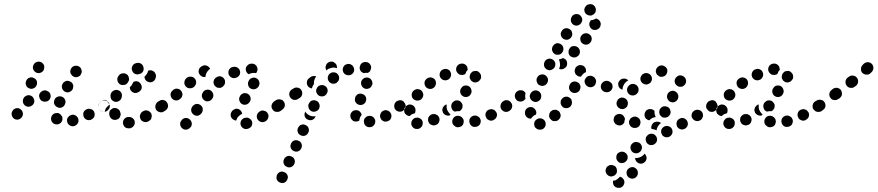

<svg xmlns="http://www.w3.org/2000/svg" viewBox="-20 -590 4246 929"><path d="M356 7Q359 2 360 -3Q360 -9 359 -14Q356 -25 346 -31Q336 -37 325 -34V-33Q319 -32 315 -29Q311 -25 308 -21Q305 -16 304 -11Q304 -5 305 0Q308 11 318 17Q328 23 339 20Q345 18 349 15Q353 12 356 7ZM267 9Q262 12 256 12Q251 12 246 11Q241 9 236 5Q232 1 230 -3Q230 -4 229 -5Q225 -15 229 -26Q233 -36 243 -41Q248 -43 254 -43Q259 -44 264 -42Q269 -40 273 -36Q277 -32 280 -27Q281 -24 282 -21Q282 -18 282 -14Q282 -14 282 -13Q282 -12 282 -10Q282 -9 281 -8Q281 -7 281 -6Q279 -1 275 3Q272 7 267 9ZM437 -27Q438 -32 438 -38Q438 -43 436 -48Q431 -59 420 -62Q409 -66 399 -61Q394 -59 390 -55Q386 -51 384 -46Q382 -41 383 -35Q383 -30 385 -25Q390 -14 401 -10Q411 -7 422 -11V-12Q427 -14 431 -18Q435 -22 437 -27ZM77 -63Q68 -69 57 -66Q46 -63 40 -53V-52Q34 -43 37 -32Q40 -21 49 -15Q59 -9 70 -12Q81 -15 87 -25Q93 -35 90 -46Q87 -57 77 -63ZM511 -72Q512 -78 511 -83Q510 -88 506 -93Q503 -97 499 -100Q494 -103 489 -104Q483 -105 478 -104Q473 -103 468 -99Q463 -96 460 -91Q457 -87 456 -81Q456 -76 457 -71Q458 -65 461 -61Q464 -56 469 -53Q474 -50 479 -50Q484 -49 490 -50Q495 -51 499 -54L500 -55Q504 -58 507 -62Q510 -67 511 -72ZM243 -86Q245 -81 249 -77Q253 -73 258 -71Q268 -66 279 -70Q290 -75 294 -85V-86Q297 -91 297 -96Q297 -102 295 -107Q293 -112 289 -116Q285 -120 280 -122Q270 -126 259 -122Q248 -118 244 -108V-107Q241 -102 241 -96Q241 -91 243 -86ZM146 -97Q147 -102 145 -107Q144 -113 141 -117Q135 -127 123 -129Q112 -131 103 -124H102Q93 -117 91 -106Q89 -95 95 -86Q102 -76 113 -74Q124 -72 134 -79Q139 -82 142 -87Q145 -91 146 -97ZM225 -122Q225 -124 225 -125Q225 -131 223 -136Q221 -141 217 -145Q213 -148 208 -150Q203 -153 198 -153H197Q185 -152 177 -144Q169 -136 169 -125Q170 -119 172 -114Q174 -109 178 -105Q181 -102 187 -100Q192 -97 197 -98H198Q205 -98 211 -101Q217 -104 221 -110Q222 -113 223 -116Q224 -118 225 -119Q225 -121 225 -122ZM280 -163Q282 -158 285 -154Q289 -149 293 -147Q303 -141 314 -144Q325 -148 331 -157V-158Q334 -163 334 -168Q335 -174 334 -179Q332 -184 329 -189Q325 -193 320 -195Q310 -201 300 -198Q289 -195 283 -185V-184Q280 -179 279 -174Q279 -169 280 -163ZM120 -163Q125 -161 130 -160Q136 -160 141 -162Q146 -164 150 -167Q154 -171 156 -176L157 -177Q161 -187 158 -198Q154 -208 143 -213Q133 -218 122 -214Q112 -210 107 -200V-199Q102 -189 106 -178Q109 -168 120 -163ZM321 -236Q323 -231 327 -227Q330 -222 335 -220Q345 -214 356 -218Q367 -221 372 -231V-232Q378 -242 374 -253Q371 -264 361 -269Q351 -274 340 -271Q329 -268 324 -258L323 -257Q321 -252 320 -247Q320 -241 321 -236ZM141 -254Q143 -249 147 -245Q150 -241 155 -239Q166 -234 176 -238Q187 -242 192 -252V-253Q194 -258 194 -263Q195 -269 193 -274Q191 -279 187 -283Q183 -287 179 -289Q168 -294 157 -290Q147 -286 142 -276V-275Q139 -270 139 -265Q139 -259 141 -254Z M626 20Q630 16 631 11Q633 6 632 0Q631 -11 622 -18Q613 -25 602 -24Q601 -24 600 -24Q588 -23 581 -14Q574 -5 575 6Q575 11 578 16Q580 21 584 25Q588 28 594 30Q599 31 604 31Q606 31 608 31Q613 30 618 27Q623 25 626 20ZM713 -21Q715 -26 714 -31Q714 -37 711 -42Q705 -51 694 -55Q683 -58 673 -52L671 -51Q666 -48 663 -44Q659 -39 658 -34Q656 -29 657 -23Q658 -18 660 -13Q663 -8 667 -5Q672 -2 677 0Q682 1 688 1Q693 0 698 -3L700 -4Q705 -7 709 -11Q712 -15 713 -21ZM523 -13Q518 -16 515 -20Q511 -25 510 -30Q509 -32 509 -34Q508 -39 509 -45Q509 -50 512 -55Q515 -59 520 -62Q524 -66 530 -67Q541 -69 550 -63Q560 -57 562 -46Q563 -45 563 -44Q564 -40 564 -35Q563 -30 561 -25Q559 -23 558 -20Q555 -17 552 -14Q548 -12 543 -11Q538 -9 533 -10Q527 -11 523 -13ZM784 -92Q781 -96 776 -99Q772 -102 766 -103Q761 -104 755 -103Q750 -102 746 -98L743 -97Q739 -94 736 -89Q733 -84 732 -79Q731 -74 732 -68Q733 -63 736 -58Q739 -54 744 -51Q749 -48 754 -47Q759 -46 765 -47Q770 -48 775 -52L777 -53Q786 -60 788 -71Q790 -82 784 -92ZM457 -82Q458 -87 461 -92Q464 -96 468 -100L471 -101Q475 -104 481 -106Q486 -107 491 -106Q493 -106 494 -105Q495 -105 496 -104Q497 -102 498 -100Q503 -91 511 -85Q512 -85 512 -84Q510 -83 507 -81Q499 -75 493 -67Q488 -59 487 -50Q479 -49 472 -52Q466 -55 461 -61Q458 -66 457 -71Q456 -76 457 -82ZM518 -111Q520 -106 525 -103Q529 -100 534 -98Q545 -95 555 -101Q565 -106 568 -117L569 -120Q572 -131 567 -141Q561 -151 550 -154Q539 -157 529 -151Q519 -146 516 -135L515 -132Q514 -127 515 -121Q515 -116 518 -111ZM662 -182Q657 -192 646 -196Q635 -199 625 -193Q622 -185 617 -178Q616 -177 616 -176Q612 -172 608 -168Q608 -165 609 -161Q610 -158 611 -155Q617 -145 628 -141Q639 -138 649 -144L651 -145Q661 -150 665 -161Q668 -172 662 -182ZM559 -183Q568 -177 580 -179Q591 -180 598 -190Q598 -191 599 -192Q602 -196 604 -201Q605 -207 604 -212Q603 -217 601 -222Q598 -227 594 -230Q584 -237 573 -235Q562 -234 555 -225Q554 -223 553 -222Q546 -213 548 -201Q550 -190 559 -183ZM717 -248Q712 -250 707 -250Q701 -250 697 -248Q695 -240 691 -233Q686 -225 679 -219Q679 -211 683 -205Q687 -198 694 -195Q704 -190 715 -193Q726 -197 731 -207Q732 -210 733 -213Q737 -223 732 -234Q727 -244 717 -248ZM619 -250Q620 -245 624 -240Q627 -236 632 -233Q637 -231 642 -230Q647 -230 653 -231Q654 -231 655 -232Q666 -235 672 -244Q677 -254 674 -265Q672 -276 662 -282Q652 -288 641 -285Q639 -285 637 -284Q626 -281 621 -271Q615 -261 619 -250Z M897 -13Q889 -20 877 -19Q866 -18 859 -9L858 -7Q850 2 852 13Q853 24 862 31Q871 39 882 37Q893 36 900 27L902 26Q909 17 908 6Q906 -6 897 -13ZM1196 22Q1199 17 1200 12Q1201 7 1200 1Q1198 -10 1188 -16Q1179 -23 1167 -20H1166Q1160 -19 1156 -16Q1151 -13 1148 -8Q1145 -4 1144 2Q1143 7 1144 12Q1146 23 1156 30Q1165 36 1176 34L1178 33Q1184 32 1188 29Q1193 26 1196 22ZM1278 -21Q1280 -27 1279 -32Q1278 -37 1275 -42Q1272 -47 1268 -50Q1263 -53 1258 -54Q1253 -56 1247 -55Q1242 -54 1237 -51L1236 -50Q1226 -44 1223 -33Q1221 -22 1226 -13Q1232 -3 1243 0Q1254 3 1264 -3L1266 -4Q1271 -7 1274 -12Q1277 -16 1278 -21ZM1098 -45 1099 -46Q1101 -51 1105 -55Q1109 -59 1114 -61Q1119 -64 1124 -64Q1130 -64 1135 -62Q1142 -59 1146 -53Q1151 -47 1152 -39Q1148 -38 1144 -35Q1135 -29 1129 -21Q1125 -14 1123 -7Q1120 -7 1118 -7Q1116 -8 1114 -9Q1103 -13 1098 -24Q1094 -34 1098 -45ZM951 -81Q942 -88 930 -87Q919 -85 912 -76L911 -75Q904 -66 905 -54Q907 -43 916 -36Q925 -29 936 -30Q947 -32 954 -41L955 -42Q962 -51 961 -63Q960 -74 951 -81ZM1345 -93Q1342 -97 1337 -100Q1333 -103 1327 -104Q1322 -105 1317 -104Q1311 -102 1307 -99L1305 -98Q1296 -91 1294 -80Q1292 -69 1299 -60Q1302 -55 1307 -52Q1311 -49 1317 -49Q1322 -48 1327 -49Q1333 -50 1337 -53L1339 -54Q1348 -61 1350 -72Q1352 -83 1345 -93ZM793 -74Q794 -79 792 -85Q791 -90 788 -94Q782 -104 770 -106Q759 -108 750 -101L747 -100Q738 -93 736 -82Q734 -71 740 -61Q747 -52 758 -50Q769 -48 779 -54L781 -56Q786 -59 789 -64Q792 -69 793 -74ZM1150 -87Q1160 -81 1171 -84Q1182 -87 1188 -97L1189 -98Q1195 -108 1192 -119Q1189 -130 1179 -136Q1174 -139 1169 -139Q1164 -140 1158 -139Q1153 -137 1149 -134Q1144 -131 1142 -126L1141 -124Q1135 -115 1138 -104Q1141 -93 1150 -87ZM1001 -151Q992 -158 981 -156Q969 -154 963 -145L962 -143Q955 -134 957 -123Q959 -112 968 -105Q977 -98 988 -100Q999 -102 1006 -111L1007 -113Q1014 -122 1012 -133Q1010 -144 1001 -151ZM863 -131Q863 -137 861 -142Q860 -147 856 -151Q849 -160 837 -161Q826 -162 817 -154L815 -152Q811 -149 808 -144Q806 -139 805 -134Q805 -128 807 -123Q808 -118 812 -114Q819 -105 831 -104Q842 -103 851 -111L853 -113Q857 -116 860 -121Q862 -126 863 -131ZM1194 -161Q1204 -156 1215 -159Q1226 -163 1232 -173V-174Q1238 -184 1234 -195Q1231 -206 1221 -211Q1211 -217 1200 -213Q1189 -210 1184 -200L1183 -198Q1178 -188 1181 -177Q1184 -166 1194 -161ZM922 -210Q915 -219 903 -219Q892 -220 883 -213L881 -211Q873 -203 872 -192Q871 -180 879 -172Q886 -163 898 -163Q909 -162 918 -169L920 -171Q928 -179 929 -190Q930 -202 922 -210ZM1062 -212Q1059 -216 1054 -218Q1049 -221 1043 -221Q1038 -221 1033 -219Q1028 -217 1024 -214L1022 -212Q1014 -205 1013 -193Q1013 -182 1020 -174Q1024 -170 1029 -167Q1034 -165 1039 -165Q1045 -164 1050 -166Q1055 -168 1059 -172L1060 -173Q1069 -181 1069 -192Q1070 -203 1062 -212ZM1140 -250Q1138 -256 1134 -259Q1130 -263 1125 -265Q1120 -267 1114 -267Q1109 -267 1104 -265H1102Q1097 -263 1093 -259Q1089 -255 1087 -250Q1085 -245 1085 -239Q1085 -234 1087 -229Q1089 -224 1093 -220Q1097 -216 1102 -214Q1107 -212 1112 -212Q1118 -212 1123 -214L1125 -215Q1135 -219 1140 -229Q1144 -240 1140 -250ZM996 -257Q997 -257 997 -257Q996 -258 996 -259Q996 -259 995 -260Q989 -270 978 -273Q967 -276 958 -270Q956 -269 954 -268Q945 -263 942 -252Q939 -240 945 -231Q950 -223 957 -220Q965 -216 974 -218Q974 -221 975 -224Q975 -224 975 -225Q977 -234 982 -242Q988 -251 996 -257ZM1169 -258Q1171 -269 1180 -276Q1188 -283 1200 -282Q1201 -282 1203 -282Q1214 -280 1221 -271Q1227 -261 1226 -250Q1225 -246 1223 -243Q1222 -239 1219 -236Q1216 -237 1214 -237Q1203 -238 1193 -235Q1188 -233 1183 -231Q1181 -232 1179 -234Q1177 -235 1175 -238Q1172 -242 1170 -247Q1169 -252 1169 -258Z M1319 278Q1321 283 1325 287Q1329 291 1334 293Q1344 298 1355 294Q1365 290 1370 279Q1372 274 1373 269Q1373 263 1371 258Q1369 253 1365 249Q1361 245 1356 243Q1351 241 1346 240Q1340 240 1335 242Q1330 244 1326 248Q1322 252 1320 257Q1318 262 1318 267Q1317 273 1319 278ZM1368 217Q1373 220 1378 220Q1384 220 1389 218Q1394 216 1398 212Q1402 208 1404 203Q1409 193 1405 182Q1401 171 1390 167Q1385 165 1380 164Q1374 164 1369 166Q1364 168 1360 172Q1356 176 1354 181Q1349 191 1353 202Q1357 213 1368 217ZM1387 126Q1389 131 1393 135Q1397 139 1402 141Q1412 146 1423 142Q1433 138 1438 127Q1443 117 1439 106Q1435 95 1424 91Q1414 86 1403 90Q1393 94 1388 105Q1386 110 1385 115Q1385 121 1387 126ZM1436 65Q1446 70 1457 66Q1467 62 1472 51Q1477 41 1473 30Q1469 19 1458 15Q1453 12 1448 12Q1442 12 1437 14Q1432 16 1428 20Q1424 24 1422 29Q1417 39 1421 50Q1425 61 1436 65ZM1790 15Q1793 11 1795 5Q1796 0 1796 -5Q1794 -17 1785 -24Q1776 -31 1765 -29Q1759 -29 1754 -26Q1750 -23 1746 -19Q1743 -15 1741 -9Q1740 -4 1741 1Q1742 13 1751 20Q1760 27 1771 25H1772Q1777 25 1782 22Q1787 19 1790 15ZM1870 -43Q1864 -53 1853 -56Q1842 -59 1833 -53H1832Q1827 -50 1824 -45Q1821 -41 1820 -36Q1818 -30 1819 -25Q1820 -20 1823 -15Q1825 -10 1830 -7Q1834 -4 1840 -2Q1845 -1 1850 -2Q1856 -3 1860 -5L1861 -6Q1871 -11 1873 -22Q1876 -34 1870 -43ZM1675 -29Q1675 -35 1677 -40Q1679 -45 1683 -49Q1687 -53 1692 -55Q1697 -57 1703 -57Q1713 -57 1720 -51Q1728 -44 1730 -34Q1729 -34 1729 -33Q1722 -25 1720 -15Q1719 -10 1718 -6Q1715 -4 1711 -3Q1707 -2 1703 -2Q1692 -1 1684 -9Q1676 -17 1675 -29ZM1470 -11Q1480 -6 1491 -10Q1501 -14 1506 -25Q1506 -26 1507 -26Q1507 -27 1507 -28Q1503 -27 1499 -27Q1490 -27 1481 -30Q1472 -34 1465 -40Q1460 -45 1457 -50Q1457 -49 1456 -49Q1456 -48 1456 -48V-47Q1451 -37 1455 -26Q1459 -15 1470 -11ZM1942 -72Q1943 -78 1942 -83Q1941 -88 1937 -93Q1931 -102 1920 -104Q1908 -106 1899 -99Q1894 -96 1891 -91Q1888 -87 1888 -81Q1887 -76 1888 -71Q1889 -65 1892 -61Q1899 -52 1910 -50Q1921 -48 1930 -54L1931 -55Q1935 -58 1938 -62Q1941 -67 1942 -72ZM1353 -98Q1350 -103 1346 -106Q1341 -108 1336 -109Q1330 -110 1325 -109Q1320 -108 1315 -105L1307 -100Q1298 -93 1296 -82Q1294 -71 1300 -61Q1304 -57 1308 -54Q1313 -51 1318 -50Q1323 -49 1329 -50Q1334 -51 1339 -54L1346 -60Q1356 -66 1358 -78Q1360 -89 1353 -98ZM1509 -103Q1498 -107 1488 -103Q1478 -98 1474 -87H1473Q1471 -82 1472 -76Q1472 -71 1474 -66Q1476 -61 1480 -57Q1484 -53 1489 -51Q1500 -47 1510 -52Q1521 -56 1525 -67V-68Q1529 -78 1524 -89Q1520 -99 1509 -103ZM1714 -84Q1719 -82 1725 -82Q1730 -82 1735 -84Q1740 -86 1744 -90Q1748 -94 1750 -99V-100Q1754 -110 1750 -121Q1745 -131 1734 -135Q1729 -137 1724 -137Q1718 -137 1713 -135Q1708 -133 1705 -129Q1701 -125 1699 -120V-119Q1695 -109 1699 -98Q1704 -88 1714 -84ZM1438 -154Q1432 -164 1420 -166Q1409 -168 1400 -162L1392 -157Q1382 -151 1380 -139Q1378 -128 1384 -119Q1387 -114 1392 -111Q1396 -108 1401 -107Q1407 -106 1412 -107Q1418 -108 1422 -111L1430 -116Q1440 -122 1442 -134Q1444 -145 1438 -154ZM1553 -174Q1544 -180 1533 -178Q1521 -176 1515 -167V-166Q1508 -157 1510 -146Q1513 -135 1522 -128Q1526 -125 1532 -124Q1537 -123 1543 -124Q1548 -125 1553 -128Q1557 -131 1560 -135V-136Q1567 -145 1565 -156Q1563 -168 1553 -174ZM1746 -161Q1756 -158 1767 -163Q1777 -168 1780 -179H1781Q1784 -190 1779 -200Q1774 -210 1763 -214Q1752 -217 1742 -212Q1732 -207 1728 -196Q1725 -185 1730 -175Q1735 -165 1746 -161ZM1496 -179Q1498 -181 1499 -183Q1499 -187 1499 -190Q1499 -200 1503 -208V-209Q1506 -215 1510 -220Q1504 -223 1497 -222Q1490 -222 1484 -218L1476 -212Q1467 -206 1465 -195Q1463 -184 1469 -174Q1472 -169 1478 -166Q1483 -163 1489 -162Q1491 -171 1496 -179ZM1611 -191V-192Q1620 -199 1621 -210Q1622 -221 1615 -230Q1608 -239 1596 -240Q1585 -241 1576 -234Q1567 -227 1566 -215Q1565 -204 1572 -195Q1579 -186 1591 -185Q1602 -184 1611 -191ZM1692 -262Q1688 -273 1678 -278Q1668 -283 1657 -279Q1646 -276 1641 -265Q1636 -255 1640 -244Q1641 -239 1645 -235Q1648 -231 1653 -229Q1658 -226 1664 -226Q1669 -225 1674 -227H1675Q1686 -231 1691 -241Q1696 -251 1692 -262ZM1739 -236V-237Q1728 -240 1723 -250Q1718 -261 1722 -271Q1725 -282 1735 -287Q1746 -292 1756 -289H1757Q1768 -285 1773 -275Q1778 -265 1774 -254Q1772 -248 1769 -244Q1765 -240 1759 -237Q1755 -238 1752 -238Q1746 -237 1741 -236Q1741 -236 1740 -236Q1740 -236 1739 -236ZM1558 -275V-276Q1563 -286 1573 -290Q1584 -294 1594 -290Q1599 -287 1603 -283Q1607 -279 1609 -274Q1610 -271 1610 -267Q1611 -264 1610 -260Q1605 -262 1599 -263Q1588 -264 1578 -260Q1569 -258 1562 -252V-251Q1561 -250 1560 -249Q1556 -255 1555 -262Q1555 -269 1558 -275Z M2025 10Q2027 -2 2020 -11Q2012 -19 2001 -21H2000Q1995 -21 1990 -20Q1984 -18 1980 -15Q1976 -11 1973 -6Q1971 -2 1970 4Q1969 15 1976 24Q1983 33 1994 34H1995Q2007 35 2015 28Q2024 21 2025 10ZM2221 11Q2223 6 2224 0Q2224 -5 2223 -10Q2221 -16 2217 -20Q2214 -24 2209 -26Q2209 -27 2209 -27Q2204 -29 2198 -30Q2193 -30 2188 -29Q2182 -27 2178 -24Q2174 -20 2171 -15Q2169 -10 2168 -5Q2168 0 2169 6Q2171 11 2174 15Q2178 19 2183 22Q2183 22 2184 23Q2194 28 2205 24Q2216 21 2221 11ZM2303 10Q2305 5 2306 0Q2307 -6 2305 -11Q2302 -22 2292 -27Q2282 -33 2271 -30Q2265 -28 2261 -25Q2257 -22 2254 -17Q2251 -12 2251 -7Q2250 -1 2252 4Q2255 15 2264 21Q2274 26 2285 23H2286Q2291 22 2296 18Q2300 15 2303 10ZM2104 -23Q2102 -28 2097 -32Q2093 -35 2088 -37Q2083 -39 2077 -38Q2072 -38 2067 -36L2066 -35Q2061 -33 2058 -29Q2054 -25 2052 -20Q2051 -14 2051 -9Q2051 -3 2054 1Q2056 6 2060 10Q2065 14 2070 15Q2075 17 2080 17Q2086 16 2091 14Q2102 9 2105 -2Q2109 -13 2104 -23ZM2382 -46Q2379 -51 2375 -55Q2371 -59 2366 -60Q2361 -62 2355 -62Q2350 -61 2345 -59H2344Q2334 -54 2330 -43Q2327 -32 2332 -22Q2334 -17 2338 -13Q2342 -10 2347 -8Q2353 -6 2358 -6Q2364 -7 2368 -9L2369 -10Q2379 -15 2383 -25Q2387 -36 2382 -46ZM1940 -40Q1937 -45 1936 -50Q1935 -55 1936 -61V-62Q1938 -73 1948 -79Q1957 -86 1968 -84Q1979 -82 1986 -72Q1992 -63 1990 -52V-51Q1990 -49 1989 -46Q1988 -44 1987 -42Q1985 -42 1984 -41Q1974 -39 1966 -32Q1964 -30 1962 -28Q1961 -28 1960 -29Q1959 -29 1958 -29Q1953 -30 1948 -33Q1944 -36 1940 -40ZM2120 -60Q2121 -65 2123 -70Q2126 -75 2130 -79Q2133 -81 2136 -83Q2138 -84 2141 -85Q2141 -83 2141 -80Q2140 -70 2143 -60Q2147 -50 2154 -42Q2156 -39 2160 -37Q2157 -34 2155 -31Q2147 -29 2140 -32Q2132 -34 2127 -40Q2123 -44 2122 -49Q2120 -55 2120 -60ZM2457 -72Q2458 -77 2456 -83Q2455 -88 2452 -92Q2446 -102 2434 -104Q2423 -106 2414 -99H2413Q2404 -92 2402 -81Q2400 -70 2406 -61Q2410 -56 2414 -53Q2419 -50 2424 -49Q2430 -48 2435 -49Q2440 -51 2445 -54Q2450 -57 2453 -62Q2456 -67 2457 -72ZM1934 -98Q1932 -100 1928 -102Q1924 -104 1921 -105Q1915 -106 1910 -104Q1904 -103 1900 -100H1899Q1890 -93 1888 -82Q1886 -71 1892 -61Q1896 -56 1902 -53Q1907 -50 1913 -50Q1912 -57 1914 -65V-66Q1916 -75 1921 -83Q1926 -92 1934 -98ZM2166 -88V-89Q2169 -94 2173 -97Q2177 -101 2182 -103Q2187 -105 2193 -104Q2198 -104 2203 -102Q2208 -99 2211 -95Q2215 -91 2217 -86Q2219 -81 2218 -75Q2218 -70 2216 -65L2215 -64Q2213 -60 2210 -57Q2207 -54 2203 -52Q2202 -52 2201 -52Q2191 -53 2181 -50Q2181 -50 2180 -51Q2179 -51 2178 -51Q2168 -56 2165 -67Q2161 -78 2166 -88ZM1982 -109Q1987 -106 1992 -104Q1997 -103 2002 -103Q2008 -104 2013 -106Q2018 -109 2021 -113L2022 -114Q2029 -123 2028 -134Q2026 -145 2018 -153Q2013 -156 2008 -158Q2003 -159 1997 -159Q1992 -158 1987 -155Q1982 -153 1979 -149L1978 -148Q1971 -139 1972 -128Q1973 -116 1982 -109ZM2207 -143Q2208 -137 2211 -133Q2214 -128 2219 -125Q2223 -122 2229 -121Q2234 -120 2239 -121Q2245 -122 2249 -125Q2254 -128 2257 -133V-134Q2264 -143 2261 -154Q2259 -165 2250 -172Q2240 -178 2229 -176Q2218 -174 2212 -164L2211 -163Q2208 -159 2207 -153Q2206 -148 2207 -143ZM2039 -171Q2046 -162 2057 -160Q2068 -158 2078 -165Q2087 -172 2089 -183Q2091 -194 2085 -204Q2078 -213 2067 -215Q2056 -217 2046 -210Q2036 -203 2034 -192Q2033 -181 2039 -171ZM2253 -212Q2255 -207 2258 -202Q2261 -198 2266 -195Q2275 -189 2286 -192Q2298 -195 2303 -205H2304Q2307 -210 2308 -215Q2308 -221 2307 -226Q2306 -231 2302 -236Q2299 -240 2295 -243Q2290 -246 2284 -247Q2279 -247 2274 -246Q2268 -245 2264 -242Q2260 -238 2257 -234L2256 -233Q2254 -228 2253 -223Q2252 -217 2253 -212ZM2109 -218Q2114 -207 2125 -203Q2136 -199 2146 -204H2147Q2157 -209 2161 -220Q2165 -230 2160 -241Q2156 -251 2145 -255Q2134 -259 2124 -254H2123Q2113 -249 2109 -239Q2105 -228 2109 -218ZM2219 -228 2218 -227Q2213 -227 2208 -228Q2202 -229 2198 -233Q2194 -236 2191 -241Q2188 -245 2187 -251Q2186 -262 2192 -271Q2199 -280 2210 -282H2211Q2223 -284 2232 -277Q2241 -270 2242 -259Q2243 -257 2243 -256Q2243 -254 2243 -252Q2240 -249 2237 -245Q2234 -239 2232 -233Q2229 -231 2226 -229Q2223 -228 2219 -228Z M2620 5Q2619 -1 2616 -5Q2613 -10 2608 -13Q2604 -16 2598 -17Q2593 -18 2588 -17H2587Q2576 -14 2569 -5Q2563 4 2565 16Q2566 21 2569 26Q2572 30 2577 33Q2581 36 2587 37Q2592 38 2598 37Q2610 35 2616 25Q2622 16 2620 5ZM2693 -30Q2693 -35 2691 -40Q2689 -46 2686 -50Q2682 -54 2677 -56Q2672 -59 2667 -59Q2661 -59 2656 -58Q2651 -56 2647 -52H2646Q2638 -44 2637 -33Q2636 -21 2644 -13Q2648 -9 2652 -6Q2657 -4 2663 -4Q2668 -3 2673 -5Q2679 -7 2683 -10V-11Q2687 -15 2690 -19Q2692 -24 2693 -30ZM2520 -47Q2521 -59 2530 -66Q2539 -73 2550 -72Q2561 -71 2568 -62Q2576 -53 2575 -42L2574 -41Q2574 -40 2574 -39Q2574 -37 2574 -36Q2569 -34 2565 -32Q2556 -26 2551 -18Q2550 -17 2550 -16Q2549 -16 2547 -16Q2546 -16 2544 -16Q2533 -18 2526 -26Q2519 -35 2520 -47ZM2453 -93Q2447 -103 2435 -105Q2424 -107 2415 -100H2414Q2405 -93 2403 -82Q2401 -71 2407 -61Q2414 -52 2425 -50Q2436 -48 2446 -54V-55Q2456 -61 2458 -73Q2460 -84 2453 -93ZM2747 -100Q2746 -105 2744 -110Q2741 -114 2736 -117Q2727 -124 2716 -122Q2704 -120 2698 -110H2697Q2694 -105 2693 -100Q2692 -95 2693 -89Q2694 -84 2697 -79Q2700 -75 2704 -71Q2714 -65 2725 -67Q2736 -69 2743 -78V-79Q2746 -83 2747 -89Q2748 -94 2747 -100ZM2561 -99Q2572 -94 2582 -99Q2593 -104 2597 -114V-115Q2601 -126 2597 -136Q2592 -147 2581 -151Q2571 -155 2560 -150Q2550 -145 2546 -135L2545 -134Q2541 -123 2546 -113Q2551 -103 2561 -99ZM2515 -104Q2505 -97 2494 -99Q2483 -100 2476 -110Q2470 -119 2471 -130Q2473 -141 2482 -148H2483Q2487 -152 2493 -153Q2498 -154 2503 -153Q2509 -153 2513 -150Q2518 -147 2521 -142Q2522 -142 2522 -141Q2523 -140 2523 -139Q2521 -132 2521 -124Q2521 -118 2523 -112Q2521 -110 2519 -108Q2518 -106 2515 -104ZM2772 -193Q2762 -198 2751 -194Q2741 -190 2736 -179V-178Q2731 -168 2735 -157Q2739 -147 2750 -142Q2760 -138 2771 -142Q2781 -146 2786 -156V-157Q2791 -167 2787 -178Q2783 -189 2772 -193ZM2935 -151Q2939 -155 2941 -160Q2943 -165 2943 -171Q2943 -182 2935 -190Q2927 -198 2916 -199H2915Q2904 -199 2896 -191Q2887 -183 2887 -171Q2887 -160 2895 -152Q2903 -144 2915 -144H2916Q2921 -143 2926 -146Q2931 -148 2935 -151ZM2859 -179Q2862 -184 2863 -189Q2865 -195 2864 -200Q2863 -205 2860 -210Q2857 -215 2853 -218H2852Q2843 -225 2832 -223Q2821 -222 2814 -212Q2811 -208 2809 -203Q2808 -197 2809 -192Q2810 -186 2813 -182Q2815 -177 2820 -174L2821 -173Q2830 -167 2841 -168Q2852 -170 2859 -179ZM2592 -177Q2603 -172 2613 -176Q2624 -180 2629 -191Q2634 -202 2630 -212Q2625 -223 2615 -228Q2605 -232 2594 -228Q2583 -224 2579 -214L2578 -213Q2574 -203 2578 -192Q2582 -181 2592 -177ZM2764 -233Q2762 -237 2761 -243Q2760 -248 2761 -253L2762 -254Q2763 -260 2766 -264Q2769 -268 2774 -271Q2779 -274 2784 -275Q2790 -276 2795 -274Q2800 -273 2805 -270Q2809 -266 2812 -262Q2815 -257 2815 -252Q2816 -247 2815 -241Q2812 -240 2809 -238Q2801 -233 2796 -226Q2794 -223 2792 -220Q2789 -219 2787 -219Q2784 -219 2781 -220Q2776 -221 2772 -225Q2767 -228 2764 -233ZM2613 -269Q2615 -264 2619 -260Q2622 -256 2627 -253Q2632 -251 2638 -250Q2643 -250 2648 -252Q2653 -254 2657 -257Q2662 -261 2664 -266Q2667 -271 2667 -277Q2668 -282 2666 -287Q2664 -293 2660 -297Q2657 -301 2652 -303Q2642 -308 2631 -305Q2620 -301 2615 -291V-290Q2612 -285 2612 -280Q2612 -274 2613 -269ZM2711 -306Q2715 -304 2718 -301Q2725 -292 2724 -281Q2724 -270 2715 -262H2714Q2708 -256 2700 -255Q2692 -254 2685 -257Q2689 -265 2690 -274Q2690 -285 2687 -295Q2686 -299 2684 -303Q2688 -303 2692 -304Q2698 -306 2704 -309Q2708 -308 2711 -306ZM2778 -359Q2770 -367 2759 -367Q2747 -368 2739 -360V-359Q2731 -351 2731 -340Q2730 -328 2738 -320Q2746 -312 2758 -312Q2769 -312 2777 -320H2778Q2786 -328 2786 -340Q2786 -351 2778 -359ZM2652 -345Q2653 -340 2657 -335Q2660 -331 2665 -328Q2675 -323 2686 -326Q2697 -329 2702 -339L2703 -340Q2708 -350 2705 -361Q2702 -372 2692 -377Q2682 -383 2671 -380Q2660 -376 2655 -366H2654Q2652 -361 2651 -356Q2650 -350 2652 -345ZM2833 -423Q2824 -430 2813 -429Q2801 -428 2794 -419Q2786 -410 2788 -398Q2789 -387 2798 -380Q2807 -373 2818 -374Q2829 -375 2836 -384L2837 -385Q2844 -393 2843 -405Q2842 -416 2833 -423ZM2706 -402Q2716 -396 2727 -398Q2738 -401 2744 -410L2745 -411Q2751 -421 2748 -432Q2746 -443 2736 -449Q2726 -455 2715 -453Q2704 -450 2698 -440Q2691 -430 2694 -419Q2697 -408 2706 -402ZM2868 -499Q2867 -500 2866 -500Q2864 -500 2863 -500Q2857 -496 2850 -494Q2845 -493 2839 -492Q2837 -490 2836 -488Q2834 -485 2833 -482Q2829 -471 2834 -461Q2839 -450 2850 -446Q2861 -443 2871 -448Q2881 -453 2885 -463V-464Q2889 -475 2884 -485Q2879 -495 2868 -499ZM2752 -472Q2761 -465 2772 -466Q2783 -468 2790 -476L2791 -477Q2794 -481 2796 -486Q2798 -492 2797 -497Q2797 -503 2794 -507Q2791 -512 2787 -516Q2778 -523 2767 -522Q2756 -521 2748 -512V-511Q2741 -502 2742 -491Q2743 -480 2752 -472ZM2817 -563Q2813 -559 2810 -554Q2808 -549 2807 -544Q2807 -533 2814 -524Q2822 -516 2833 -515Q2833 -515 2833 -515Q2839 -514 2844 -516Q2849 -518 2853 -521Q2857 -525 2860 -529Q2863 -534 2863 -540Q2864 -551 2857 -560Q2850 -569 2838 -570Q2837 -570 2837 -570Q2831 -570 2826 -568Q2821 -567 2817 -563Z M2979 265Q2989 267 2995 275Q3002 283 3001 293Q3001 299 2998 304Q2996 309 2992 312Q2988 316 2983 318Q2977 319 2972 319H2971Q2960 318 2952 310Q2945 301 2946 290Q2946 289 2946 288Q2946 287 2946 285Q2953 284 2959 282Q2968 277 2975 270Q2977 267 2979 265ZM3023 269Q3033 276 3044 274Q3055 272 3062 262Q3068 253 3066 241Q3064 230 3055 224Q3051 220 3045 219Q3040 218 3035 219Q3029 220 3025 223Q3020 226 3017 230L3016 231Q3010 240 3012 251Q3014 263 3023 269ZM2963 224Q2961 219 2957 215Q2953 212 2947 210Q2937 206 2926 211Q2916 215 2912 226V227Q2910 232 2910 237Q2910 243 2913 248Q2915 253 2919 256Q2923 260 2928 262Q2933 264 2939 264Q2944 263 2949 261Q2954 259 2958 255Q2962 251 2964 246V245Q2966 240 2965 235Q2965 229 2963 224ZM3105 187V188Q3099 197 3088 201Q3077 204 3067 198Q3061 195 3057 188Q3053 182 3053 174Q3059 175 3066 174Q3075 172 3083 168L3084 167Q3092 163 3098 155Q3099 154 3099 153Q3106 160 3108 169Q3110 179 3105 187ZM3011 154Q3003 145 2992 144Q2981 143 2972 150H2971Q2963 157 2962 169Q2961 180 2968 189Q2975 198 2986 199Q2998 200 3006 193L3007 192Q3016 185 3017 174Q3018 162 3011 154ZM3085 131Q3087 126 3086 120Q3085 115 3082 110Q3077 100 3065 98Q3054 95 3045 100L3044 101Q3034 107 3031 118Q3029 129 3034 138Q3037 143 3041 146Q3046 150 3051 151Q3056 152 3062 152Q3067 151 3072 148Q3077 145 3080 141Q3084 136 3085 131ZM3158 93Q3160 88 3159 82Q3159 77 3156 72Q3151 62 3140 58Q3130 55 3119 60Q3114 63 3111 67Q3107 71 3105 76Q3104 81 3104 87Q3105 92 3107 97Q3112 107 3123 111Q3134 114 3144 109H3145Q3149 106 3153 102Q3157 98 3158 93ZM3231 34Q3229 30 3225 26Q3220 22 3215 21Q3210 19 3205 19Q3199 20 3194 22Q3189 25 3185 29Q3182 33 3180 38Q3178 44 3179 49Q3179 54 3182 59Q3184 64 3188 68Q3192 71 3197 73Q3203 75 3208 74Q3214 74 3218 72L3219 71Q3229 66 3233 55Q3236 45 3231 34ZM3131 24Q3132 19 3134 14L3135 13Q3137 8 3141 5Q3145 1 3151 0Q3156 -2 3161 -1Q3167 -1 3172 1Q3173 2 3175 3Q3176 5 3178 6Q3173 9 3169 14Q3162 21 3159 31Q3157 36 3157 41Q3152 38 3147 37Q3140 34 3132 34Q3131 29 3131 24ZM3293 33H3294Q3299 30 3302 26Q3306 22 3307 17Q3309 12 3308 6Q3308 1 3305 -4Q3300 -14 3289 -18Q3278 -21 3268 -16V-15Q3263 -13 3259 -9Q3256 -4 3254 1Q3253 6 3253 11Q3254 17 3256 22Q3262 32 3272 35Q3283 39 3293 33ZM3078 -6Q3076 -12 3073 -16Q3069 -20 3064 -23Q3060 -25 3054 -26Q3049 -26 3044 -25L3043 -24Q3032 -21 3027 -11Q3021 -1 3025 10Q3026 15 3030 19Q3033 24 3038 26Q3043 29 3049 29Q3054 30 3059 28H3060Q3071 25 3076 15Q3081 4 3078 -6ZM2967 15Q2962 13 2958 10Q2954 6 2952 1L2951 0Q2949 -5 2949 -10Q2949 -15 2951 -21Q2952 -26 2956 -30Q2960 -34 2965 -36Q2975 -41 2986 -37Q2997 -33 3001 -22H3002Q3002 -20 3003 -18Q3003 -16 3004 -14Q3002 -8 3001 -2Q3001 0 3001 2Q2999 6 2996 9Q2992 13 2988 15Q2983 17 2978 17Q2972 17 2967 15ZM3381 -25Q3382 -30 3381 -36Q3381 -41 3378 -46Q3372 -56 3361 -58Q3350 -61 3340 -55Q3335 -52 3332 -48Q3328 -44 3327 -38Q3326 -33 3326 -28Q3327 -22 3330 -18Q3336 -8 3347 -5Q3358 -2 3368 -8Q3373 -11 3376 -15Q3379 -20 3381 -25ZM3099 -40Q3100 -45 3103 -50Q3106 -55 3110 -58H3111Q3120 -64 3130 -62Q3140 -61 3147 -53Q3147 -53 3147 -53Q3146 -42 3149 -33Q3151 -29 3152 -26Q3152 -25 3152 -25Q3151 -24 3151 -23Q3147 -23 3144 -22Q3134 -19 3126 -12Q3124 -10 3122 -8Q3116 -8 3111 -12Q3106 -15 3103 -19Q3100 -24 3099 -29Q3098 -35 3099 -40ZM3171 -40Q3172 -34 3176 -30Q3180 -26 3184 -23Q3189 -21 3195 -21Q3200 -20 3205 -22Q3211 -24 3215 -27Q3219 -31 3221 -35L3222 -36Q3227 -46 3223 -57Q3220 -68 3210 -73Q3205 -75 3199 -76Q3194 -76 3189 -75Q3183 -73 3179 -69Q3175 -66 3173 -61L3172 -60Q3170 -56 3170 -50Q3169 -45 3171 -40ZM3452 -72Q3453 -77 3451 -83Q3450 -88 3447 -92Q3441 -102 3429 -104Q3418 -106 3409 -99H3408Q3404 -96 3401 -91Q3398 -87 3397 -81Q3396 -76 3397 -70Q3398 -65 3402 -61Q3408 -51 3419 -49Q3431 -47 3440 -54Q3445 -57 3448 -62Q3451 -67 3452 -72ZM2977 -66Q2987 -60 2998 -63Q3009 -67 3015 -76V-77Q3020 -87 3017 -98Q3014 -109 3004 -114Q2994 -120 2983 -117Q2973 -114 2967 -104V-103Q2961 -94 2964 -83Q2967 -72 2977 -66ZM3209 -114Q3210 -109 3214 -105Q3217 -100 3222 -98Q3233 -93 3243 -96Q3254 -100 3259 -110L3260 -111Q3262 -116 3262 -121Q3263 -126 3261 -132Q3259 -137 3256 -141Q3252 -145 3247 -148Q3237 -153 3226 -149Q3216 -146 3210 -135Q3208 -130 3207 -125Q3207 -119 3209 -114ZM3022 -136Q3030 -128 3042 -128Q3053 -128 3061 -136L3062 -137Q3070 -145 3070 -156Q3070 -168 3062 -176Q3053 -184 3042 -184Q3031 -184 3023 -176L3022 -175Q3014 -167 3014 -156Q3014 -144 3022 -136ZM2944 -171Q2944 -177 2942 -182Q2940 -187 2936 -190Q2932 -194 2927 -196Q2922 -199 2916 -199V-198Q2905 -198 2897 -190Q2888 -182 2889 -171Q2889 -165 2891 -160Q2893 -155 2897 -152Q2900 -148 2906 -146Q2911 -143 2916 -144H2917Q2928 -144 2936 -152Q2944 -160 2944 -171ZM3007 -209Q3000 -211 2992 -209Q2986 -208 2982 -204Q2978 -201 2975 -196Q2972 -192 2971 -186Q2971 -181 2972 -175Q2974 -168 2979 -163Q2984 -158 2992 -156Q2992 -166 2996 -175Q3000 -184 3006 -191H3007Q3012 -197 3020 -201Q3015 -207 3007 -209ZM3260 -173Q3265 -170 3270 -170Q3276 -170 3281 -171Q3286 -173 3290 -177Q3294 -180 3297 -185V-186Q3302 -196 3298 -207Q3295 -217 3284 -222Q3280 -225 3274 -225Q3269 -226 3263 -224Q3258 -222 3254 -218Q3250 -215 3248 -210L3247 -209Q3242 -199 3246 -188Q3250 -178 3260 -173ZM3083 -194Q3090 -184 3101 -182Q3112 -179 3121 -186H3122Q3131 -192 3134 -203Q3136 -215 3130 -224Q3123 -234 3112 -236Q3101 -238 3092 -232H3091Q3082 -225 3079 -214Q3077 -203 3083 -194ZM3156 -258Q3154 -253 3153 -248Q3153 -242 3155 -237Q3156 -232 3160 -228Q3164 -224 3169 -221Q3173 -219 3179 -218Q3184 -218 3189 -220H3190Q3201 -223 3206 -234Q3211 -244 3208 -255Q3204 -265 3194 -270Q3184 -276 3173 -272H3172Q3167 -270 3163 -267Q3159 -263 3156 -258Z M3535 10Q3537 -2 3530 -11Q3522 -19 3511 -21H3510Q3505 -21 3500 -20Q3494 -18 3490 -15Q3486 -11 3483 -6Q3481 -2 3480 4Q3479 15 3486 24Q3493 33 3504 34H3505Q3517 35 3525 28Q3534 21 3535 10ZM3731 11Q3733 6 3734 0Q3734 -5 3733 -10Q3731 -16 3727 -20Q3724 -24 3719 -26Q3719 -27 3719 -27Q3714 -29 3708 -30Q3703 -30 3698 -29Q3692 -27 3688 -24Q3684 -20 3681 -15Q3679 -10 3678 -5Q3678 0 3679 6Q3681 11 3684 15Q3688 19 3693 22Q3693 22 3694 23Q3704 28 3715 24Q3726 21 3731 11ZM3813 10Q3815 5 3816 0Q3817 -6 3815 -11Q3812 -22 3802 -27Q3792 -33 3781 -30Q3775 -28 3771 -25Q3767 -22 3764 -17Q3761 -12 3761 -7Q3760 -1 3762 4Q3765 15 3774 21Q3784 26 3795 23H3796Q3801 22 3806 18Q3810 15 3813 10ZM3614 -23Q3612 -28 3607 -32Q3603 -35 3598 -37Q3593 -39 3587 -38Q3582 -38 3577 -36L3576 -35Q3571 -33 3568 -29Q3564 -25 3562 -20Q3561 -14 3561 -9Q3561 -3 3564 1Q3566 6 3570 10Q3575 14 3580 15Q3585 17 3590 17Q3596 16 3601 14Q3612 9 3615 -2Q3619 -13 3614 -23ZM3892 -46Q3889 -51 3885 -55Q3881 -59 3876 -60Q3871 -62 3865 -62Q3860 -61 3855 -59H3854Q3844 -54 3840 -43Q3837 -32 3842 -22Q3844 -17 3848 -13Q3852 -10 3857 -8Q3863 -6 3868 -6Q3874 -7 3878 -9L3879 -10Q3889 -15 3893 -25Q3897 -36 3892 -46ZM3450 -40Q3447 -45 3446 -50Q3445 -55 3446 -61V-62Q3448 -73 3458 -79Q3467 -86 3478 -84Q3489 -82 3496 -72Q3502 -63 3500 -52V-51Q3500 -49 3499 -46Q3498 -44 3497 -42Q3495 -42 3494 -41Q3484 -39 3476 -32Q3474 -30 3472 -28Q3471 -28 3470 -29Q3469 -29 3468 -29Q3463 -30 3458 -33Q3454 -36 3450 -40ZM3630 -60Q3631 -65 3633 -70Q3636 -75 3640 -79Q3643 -81 3646 -83Q3648 -84 3651 -85Q3651 -83 3651 -80Q3650 -70 3653 -60Q3657 -50 3664 -42Q3666 -39 3670 -37Q3667 -34 3665 -31Q3657 -29 3650 -32Q3642 -34 3637 -40Q3633 -44 3632 -49Q3630 -55 3630 -60ZM3967 -72Q3968 -77 3966 -83Q3965 -88 3962 -92Q3956 -102 3944 -104Q3933 -106 3924 -99H3923Q3914 -92 3912 -81Q3910 -70 3916 -61Q3920 -56 3924 -53Q3929 -50 3934 -49Q3940 -48 3945 -49Q3950 -51 3955 -54Q3960 -57 3963 -62Q3966 -67 3967 -72ZM3444 -98Q3442 -100 3438 -102Q3434 -104 3431 -105Q3425 -106 3420 -104Q3414 -103 3410 -100H3409Q3400 -93 3398 -82Q3396 -71 3402 -61Q3406 -56 3412 -53Q3417 -50 3423 -50Q3422 -57 3424 -65V-66Q3426 -75 3431 -83Q3436 -92 3444 -98ZM3676 -88V-89Q3679 -94 3683 -97Q3687 -101 3692 -103Q3697 -105 3703 -104Q3708 -104 3713 -102Q3718 -99 3721 -95Q3725 -91 3727 -86Q3729 -81 3728 -75Q3728 -70 3726 -65L3725 -64Q3723 -60 3720 -57Q3717 -54 3713 -52Q3712 -52 3711 -52Q3701 -53 3691 -50Q3691 -50 3690 -51Q3689 -51 3688 -51Q3678 -56 3675 -67Q3671 -78 3676 -88ZM3492 -109Q3497 -106 3502 -104Q3507 -103 3512 -103Q3518 -104 3523 -106Q3528 -109 3531 -113L3532 -114Q3539 -123 3538 -134Q3536 -145 3528 -153Q3523 -156 3518 -158Q3513 -159 3507 -159Q3502 -158 3497 -155Q3492 -153 3489 -149L3488 -148Q3481 -139 3482 -128Q3483 -116 3492 -109ZM3717 -143Q3718 -137 3721 -133Q3724 -128 3729 -125Q3733 -122 3739 -121Q3744 -120 3749 -121Q3755 -122 3759 -125Q3764 -128 3767 -133V-134Q3774 -143 3771 -154Q3769 -165 3760 -172Q3750 -178 3739 -176Q3728 -174 3722 -164L3721 -163Q3718 -159 3717 -153Q3716 -148 3717 -143ZM3549 -171Q3556 -162 3567 -160Q3578 -158 3588 -165Q3597 -172 3599 -183Q3601 -194 3595 -204Q3588 -213 3577 -215Q3566 -217 3556 -210Q3546 -203 3544 -192Q3543 -181 3549 -171ZM3763 -212Q3765 -207 3768 -202Q3771 -198 3776 -195Q3785 -189 3796 -192Q3808 -195 3813 -205H3814Q3817 -210 3818 -215Q3818 -221 3817 -226Q3816 -231 3812 -236Q3809 -240 3805 -243Q3800 -246 3794 -247Q3789 -247 3784 -246Q3778 -245 3774 -242Q3770 -238 3767 -234L3766 -233Q3764 -228 3763 -223Q3762 -217 3763 -212ZM3619 -218Q3624 -207 3635 -203Q3646 -199 3656 -204H3657Q3667 -209 3671 -220Q3675 -230 3670 -241Q3666 -251 3655 -255Q3644 -259 3634 -254H3633Q3623 -249 3619 -239Q3615 -228 3619 -218ZM3729 -228 3728 -227Q3723 -227 3718 -228Q3712 -229 3708 -233Q3704 -236 3701 -241Q3698 -245 3697 -251Q3696 -262 3702 -271Q3709 -280 3720 -282H3721Q3733 -284 3742 -277Q3751 -270 3752 -259Q3753 -257 3753 -256Q3753 -254 3753 -252Q3750 -249 3747 -245Q3744 -239 3742 -233Q3739 -231 3736 -229Q3733 -228 3729 -228Z M3969 -96Q3966 -101 3961 -104Q3956 -106 3951 -107Q3946 -108 3940 -107Q3935 -106 3931 -103L3924 -98Q3920 -95 3917 -90Q3914 -86 3913 -80Q3912 -75 3913 -70Q3914 -64 3918 -60Q3924 -50 3935 -49Q3947 -47 3956 -53L3962 -58Q3972 -64 3974 -76Q3975 -87 3969 -96ZM4054 -133Q4054 -139 4053 -144Q4052 -149 4049 -154Q4042 -163 4031 -165Q4019 -166 4010 -160L4004 -155Q3995 -148 3993 -137Q3991 -126 3998 -117Q4004 -107 4016 -106Q4027 -104 4036 -111L4043 -115Q4047 -119 4050 -123Q4053 -128 4054 -133ZM4126 -214Q4119 -223 4108 -224Q4096 -226 4088 -219L4081 -214Q4072 -207 4071 -195Q4070 -184 4077 -175Q4084 -166 4095 -165Q4107 -163 4116 -171L4122 -175Q4131 -183 4132 -194Q4133 -205 4126 -214ZM4198 -281Q4190 -289 4179 -289Q4167 -289 4159 -281Q4157 -278 4154 -276Q4146 -268 4146 -257Q4145 -245 4153 -237Q4161 -229 4173 -229Q4184 -228 4192 -236Q4195 -239 4198 -242Q4206 -250 4206 -262Q4206 -273 4198 -281Z"/></svg>

Font: FRB American Cursive Guidelines Dotted Ultra
Style: Bold Italic
Weight: 1000
Italic angle: -25°
Version: Version 2.0;Modular Font Editor K font №1